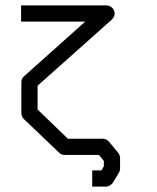

<svg xmlns="http://www.w3.org/2000/svg" viewBox="-20 -623 580 710"><path d="M321 67V7H355L364 -8V-28L346 -50H219Q207 -50 198 -59L68 -183Q59 -192 59 -205V-319Q59 -332.5 69 -341L295 -543H58V-603H374Q386 -603 396 -593Q404 -583.5 404 -573Q404 -561 394 -551L119 -306V-218L231 -110H360Q373.5 -110 383 -99L417 -58Q424 -49 424 -39V0Q424 8.5 420 15L398 52Q394.5 57.5 387.2 62.2Q380 67 372 67Z"/></svg>

Font: ibm3270
Style: Regular
Weight: 400
Monospace: yes
Version: Version 2.0.3